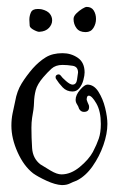

<svg xmlns="http://www.w3.org/2000/svg" viewBox="-20 -517 363 556"><path d="M159 19Q140 18 115 6.5Q90 -5 76 -15Q49 -36 31 -76Q13 -116 13 -153Q13 -172 16.5 -189Q20 -206 24 -224Q29 -253 42.5 -275Q56 -297 75 -319Q93 -339 112.5 -351Q132 -363 161 -363Q186 -363 205.5 -349.5Q225 -336 225 -307Q225 -299 221.5 -285.5Q218 -272 210 -262Q202 -252 190 -252Q173 -252 161.5 -264Q150 -276 142 -289Q141 -291 141 -294Q141 -299 146.5 -301Q152 -303 156 -298Q159 -293 171 -282.5Q183 -272 190 -272Q201 -272 203 -286Q205 -300 206 -307Q206 -324 190.5 -326.5Q175 -329 161 -329Q141 -329 129 -318Q117 -307 105 -293Q88 -273 83.5 -256Q79 -239 78.5 -220Q78 -201 73 -176Q72 -169 71.5 -162Q71 -155 71 -147Q71 -118 73 -88Q75 -58 97 -41Q108 -34 126.5 -23Q145 -12 158 -12Q185 -12 211 -33.5Q237 -55 249 -77Q260 -98 266 -115.5Q272 -133 272 -158Q272 -195 259 -217.5Q246 -240 237 -240Q231 -240 231 -228Q231 -227 233.5 -221Q236 -215 237 -213Q238 -211 238 -207Q238 -193 223 -193Q214 -193 209 -202Q207 -209 203 -215Q199 -221 199 -228Q199 -242 212 -257Q225 -272 233 -272Q252 -272 265 -251.5Q278 -231 284.5 -204.5Q291 -178 291 -158Q291 -130 279.5 -97Q268 -64 248 -35.5Q228 -7 202 6Q191 10 182 14.5Q173 19 159 19ZM228 -424Q210 -424 201.5 -435.5Q193 -447 193 -462Q193 -470 201 -478Q209 -486 218 -491.5Q227 -497 231 -497Q245 -497 251.5 -486.5Q258 -476 258 -462Q258 -448 250.5 -436Q243 -424 228 -424ZM95 -425Q90 -424 78.5 -430Q67 -436 66 -442Q66 -446 65.5 -450.5Q65 -455 65 -460Q65 -471 69.5 -481Q74 -491 89 -491Q96 -491 101 -490Q117 -486 124 -477.5Q131 -469 131 -458Q131 -446 121.5 -436Q112 -426 95 -425Z"/></svg>

Font: Ruge Boogie
Style: Regular
Weight: 400
Designer: Robert E. Leuschke
Foundry: Robert E. Leuschke
Version: Version 1.010; ttfautohint (v1.8.3)